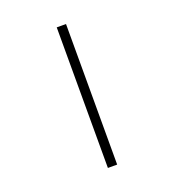

<svg xmlns="http://www.w3.org/2000/svg" viewBox="-133 -836 852 940"><g transform="rotate(-20 293.0 -366.0)"><path d="M316.9 0H268.6V-732.4H316.9Z"/></g></svg>

Font: Cascadia Mono NF ExtraLight
Style: Regular
Weight: 200
Monospace: yes
Designer: Aaron Bell
Foundry: Saja Typeworks
Version: Version 2404.023; ttfautohint (v1.8.4)